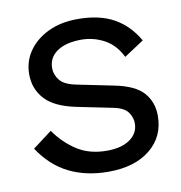

<svg xmlns="http://www.w3.org/2000/svg" viewBox="-65 -570 603 641"><g transform="rotate(-10 237.0 -250.0)"><path d="M253 10Q177 10 119 -19Q61 -48 21 -109L86 -158Q117 -114 159 -87Q201 -60 260 -60Q310 -60 338.5 -80.5Q367 -101 367 -134Q367 -155 353.5 -173Q340 -191 302 -198L184 -222Q111 -237 79.5 -272Q48 -307 48 -356Q48 -399 71.5 -433.5Q95 -468 138 -489Q181 -510 239 -510Q313 -510 362 -482.5Q411 -455 441 -402L374 -358Q353 -401 316.5 -420.5Q280 -440 239 -440Q187 -440 157 -419.5Q127 -399 127 -363Q127 -341 142 -322Q157 -303 198 -295L321 -270Q391 -256 419 -224Q447 -192 447 -146Q447 -75 394.5 -32.5Q342 10 253 10Z"/></g></svg>

Font: Prodigy Sans
Style: Regular
Weight: 400
Designer: Wei Huang
Foundry: Wei Huang
Version: Version 1.003; ttfautohint (v1.8.3)